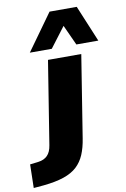

<svg xmlns="http://www.w3.org/2000/svg" viewBox="-206 -833 710 1085"><g transform="rotate(-10 149.0 -290.0)"><path d="M-103 193 -100 58 -51 52Q-19 48 0.5 28.5Q20 9 26 -30L102 -506H293L218 -35Q210 17 193.5 56Q177 95 148 122Q119 149 72 165Q25 181 -45 188ZM8 -564 158 -773H314L401 -564H275L222 -680L134 -564Z"/></g></svg>

Font: Nunito Sans 7pt Black
Style: Italic
Weight: 900
Italic angle: -9°
Version: Version 3.101;gftools[0.9.27]